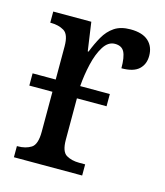

<svg xmlns="http://www.w3.org/2000/svg" viewBox="-88 -614 585 682"><g transform="rotate(15 204.5 -273.0)"><path d="M26 0V-41H29Q58 -41 78 -53.5Q98 -66 98 -113V-260H13V-305H98V-427Q98 -471 78 -483Q58 -495 30 -495H27V-536H167L182 -431H185Q197 -462 212 -488.5Q227 -515 250 -530.5Q273 -546 309 -546Q353 -546 375 -526Q397 -506 397 -472Q397 -441 377 -422.5Q357 -404 313 -404Q313 -445 303.5 -463.5Q294 -482 269 -482Q244 -482 227 -455Q210 -428 200.5 -387Q191 -346 188 -305H297V-260H188V-108Q188 -64 207.5 -52.5Q227 -41 255 -41H277V0Z"/></g></svg>

Font: Noto Serif Condensed
Style: Regular
Weight: 400
Width: 3
Designer: Monotype Design Team
Foundry: Monotype Imaging Inc.
Version: Version 2.013; ttfautohint (v1.8.4.7-5d5b)